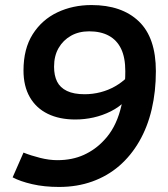

<svg xmlns="http://www.w3.org/2000/svg" viewBox="-20 -730 664 760"><path d="M342 -710Q462 -710 529.5 -645.5Q597 -581 597 -448Q597 -368 580.5 -297.5Q564 -227 531 -170Q498 -113 451.5 -73Q405 -33 345 -11.5Q285 10 214 10Q155 10 107.5 -1Q60 -12 30 -28L73 -126Q103 -114 139 -105Q175 -96 207 -96Q266 -96 312 -117Q358 -138 392 -175Q436 -221 456 -294Q476 -367 476 -448Q476 -502 459.5 -536.5Q443 -571 411 -588.5Q379 -606 333 -606Q292 -606 261 -588.5Q230 -571 212 -540Q194 -509 194 -466Q194 -431 206 -407Q218 -383 245 -370Q272 -357 315 -357Q347 -357 378 -365Q409 -373 436 -388.5Q463 -404 484 -425L479 -333Q452 -306 419 -289.5Q386 -273 350.5 -265Q315 -257 278 -257Q215 -257 169 -279.5Q123 -302 98 -345.5Q73 -389 73 -451Q73 -537 109.5 -594.5Q146 -652 207 -681Q268 -710 342 -710Z"/></svg>

Font: Georama ExtraCondensed Thin SemiBold
Style: Italic
Weight: 600
Italic angle: -9°
Version: Version 1.001